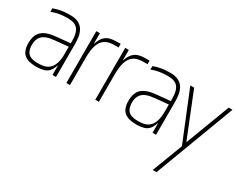

<svg xmlns="http://www.w3.org/2000/svg" viewBox="-123 -1170 2497 2034"><g transform="rotate(30 1125.0 -152.5)"><path d="M414 0V-307Q414 -313 414 -330Q414 -347 414 -366.5Q414 -386 414 -400.5Q414 -415 414 -415Q414 -480 400 -518Q386 -556 362 -574Q338 -592 308.5 -597Q279 -602 248 -602Q198 -602 151 -594Q104 -586 60 -568V-611Q110 -629 151.5 -636Q193 -643 248 -644Q319 -646 361 -624.5Q403 -603 423.5 -567Q444 -531 450.5 -488Q457 -445 457 -404V0ZM233 11Q159 12 114 -5Q69 -22 48 -58Q27 -94 24 -146Q21 -214 40 -261Q59 -308 108.5 -335.5Q158 -363 246 -371L434 -389V-347L246 -329Q141 -319 101 -274.5Q61 -230 65 -157Q68 -107 87 -78.5Q106 -50 143 -39Q180 -28 235 -30Q277 -31 310 -43Q343 -55 366 -81.5Q389 -108 401.5 -152Q414 -196 414 -260L432 -113H410Q395 -64 371 -37.5Q347 -11 313 -1Q279 9 233 11Z M584 0V-634H628V-509H631Q651 -567 679 -596.5Q707 -626 744.5 -636Q782 -646 830 -646H875V-602H822Q751 -602 708.5 -573Q666 -544 647 -485Q628 -426 628 -336V0Z M938 0V-634H982V-509H985Q1005 -567 1033 -596.5Q1061 -626 1098.5 -636Q1136 -646 1184 -646H1229V-602H1176Q1105 -602 1062.5 -573Q1020 -544 1001 -485Q982 -426 982 -336V0Z M1638 0V-307Q1638 -313 1638 -330Q1638 -347 1638 -366.5Q1638 -386 1638 -400.5Q1638 -415 1638 -415Q1638 -480 1624 -518Q1610 -556 1586 -574Q1562 -592 1532.5 -597Q1503 -602 1472 -602Q1422 -602 1375 -594Q1328 -586 1284 -568V-611Q1334 -629 1375.5 -636Q1417 -643 1472 -644Q1543 -646 1585 -624.5Q1627 -603 1647.5 -567Q1668 -531 1674.5 -488Q1681 -445 1681 -404V0ZM1457 11Q1383 12 1338 -5Q1293 -22 1272 -58Q1251 -94 1248 -146Q1245 -214 1264 -261Q1283 -308 1332.5 -335.5Q1382 -363 1470 -371L1658 -389V-347L1470 -329Q1365 -319 1325 -274.5Q1285 -230 1289 -157Q1292 -107 1311 -78.5Q1330 -50 1367 -39Q1404 -28 1459 -30Q1501 -31 1534 -43Q1567 -55 1590 -81.5Q1613 -108 1625.5 -152Q1638 -196 1638 -260L1656 -113H1634Q1619 -64 1595 -37.5Q1571 -11 1537 -1Q1503 9 1457 11Z M1837 341 1979 -32 1734 -634H1781L1997 -95H2000L2204 -634H2250L1883 341Z"/></g></svg>

Font: Matangi Light
Style: Regular
Weight: 300
Designer: Prashant Pant
Foundry: The Graphic Ant
Version: Version 3.002